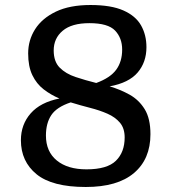

<svg xmlns="http://www.w3.org/2000/svg" viewBox="-20 -737 690 767"><path d="M341.5 -717Q424 -717 473 -695.2Q522 -673.5 543.5 -635.5Q565 -597.5 565 -548.5Q565 -488.5 529.8 -447.2Q494.5 -406 418 -392Q460.5 -379.5 497.8 -358.8Q535 -338 558 -300.8Q581 -263.5 581 -201Q581 -101.5 515.2 -45.8Q449.5 10 322.5 10Q188.5 10 126 -41Q63.5 -92 63.5 -177Q63.5 -239.5 102.5 -284Q141.5 -328.5 217.5 -343.5Q183 -358 154.5 -380Q126 -402 109.2 -436.8Q92.5 -471.5 92.5 -523.5Q92.5 -576.5 120.2 -620.2Q148 -664 203.2 -690.5Q258.5 -717 341.5 -717ZM194.5 -535.5Q194.5 -491 218.5 -466.8Q242.5 -442.5 281.5 -429.5Q320.5 -416.5 364.5 -405.5Q420.5 -426 444.2 -458.5Q468 -491 468 -539Q468 -585 439.8 -614.8Q411.5 -644.5 337 -644.5Q266.5 -644.5 230.5 -614.2Q194.5 -584 194.5 -535.5ZM163.5 -195.5Q163.5 -131.5 206.8 -96Q250 -60.5 325.5 -60.5Q408 -60.5 443 -94.8Q478 -129 478 -188Q478 -224.5 459.2 -246.8Q440.5 -269 409.2 -282.8Q378 -296.5 339.8 -306.2Q301.5 -316 262.5 -328Q206.5 -309.5 185 -277.2Q163.5 -245 163.5 -195.5Z"/></svg>

Font: Newsreader Caption
Style: Regular
Weight: 400
Designer: Hugues Gentile
Foundry: Production Type
Version: Version 1.001